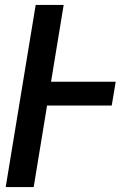

<svg xmlns="http://www.w3.org/2000/svg" viewBox="-20 -755 540 775"><path d="M3 0 124 -735H237L186 -425H447L431 -329H170L116 0Z"/></svg>

Font: Iosevka Custom
Style: Bold Italic
Weight: 700
Italic angle: -9°
Designer: Belleve Invis
Foundry: Belleve Invis
Version: Version 30.3.1; ttfautohint (v1.8.3)